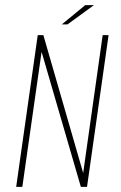

<svg xmlns="http://www.w3.org/2000/svg" viewBox="-20 -728 473 748"><path d="M43 0 127 -591H149L304 -54L380 -591H403L319 0H295L142 -526L67 0ZM221 -633 312 -708H346L243 -633Z"/></svg>

Font: Alumni Sans Thin
Style: Italic
Weight: 100
Italic angle: -8°
Designer: Robert E. Leuschke
Foundry: Robert E. Leuschke
Version: Version 1.016